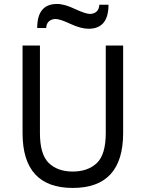

<svg xmlns="http://www.w3.org/2000/svg" viewBox="-20 -928 729 960"><path d="M422.9 -784.2Q384.8 -784.2 332 -808.6Q280.3 -833 257.8 -833Q238.3 -833 224.6 -821.3Q211.9 -809.6 210.9 -788.1Q196.3 -788.1 166 -788.1Q166 -908.2 264.6 -908.2Q302.7 -908.2 355.5 -882.8Q408.2 -858.4 429.7 -858.4Q449.2 -858.4 462.9 -870.1Q475.6 -881.8 476.6 -904.3Q492.2 -904.3 522.5 -904.3Q522.5 -784.2 422.9 -784.2ZM343.8 11.7Q92.8 11.7 92.8 -262.7Q92.8 -408.2 92.8 -700.2Q115.2 -700.2 179.7 -700.2Q179.7 -590.8 179.7 -262.7Q179.7 -156.2 223.6 -113.3Q267.6 -70.3 343.8 -70.3Q419.9 -70.3 464.8 -113.3Q508.8 -156.2 508.8 -262.7Q508.8 -408.2 508.8 -700.2Q530.3 -700.2 595.7 -700.2Q595.7 -590.8 595.7 -262.7Q595.7 11.7 343.8 11.7Z"/></svg>

Font: Overpass
Style: Regular
Weight: 400
Designer: Delve Withrington, Thomas Jockin
Version: Version 3.000;DELV;Overpass; ttfautohint (v1.5)